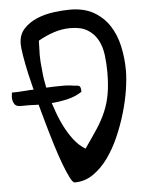

<svg xmlns="http://www.w3.org/2000/svg" viewBox="-93 -841 650 865"><g transform="rotate(-5 231.5 -408.5)"><path d="M-39.1 -425.8Q-39.1 -428.7 -38.1 -437Q-37.1 -445.3 -37.1 -447.3Q-12.7 -447.3 25.4 -450.2Q43 -452.1 61.5 -452.1Q51.8 -491.2 43.9 -524.4Q33.2 -573.2 27.3 -609.4Q21.5 -645.5 21.5 -662.1Q21.5 -703.1 45.4 -729.5Q69.3 -755.9 105 -771Q140.6 -786.1 181.6 -791.5Q222.7 -796.9 255.9 -796.9Q319.3 -796.9 362.8 -772Q406.2 -747.1 433.1 -706.1Q460 -665 471.7 -611.3Q483.4 -557.6 483.4 -502Q483.4 -464.8 475.6 -414.6Q467.8 -364.3 452.1 -311Q436.5 -257.8 413.6 -205.6Q390.6 -153.3 360.4 -111.8Q330.1 -70.3 292.5 -44.9Q254.9 -19.5 210 -19.5Q201.2 -19.5 189 -43.5Q176.8 -67.4 161.6 -107.4Q146.5 -147.5 130.4 -199.7Q114.3 -252 98.6 -308.6L78.1 -382.8H66.4Q32.2 -384.8 4.9 -383.8Q-21.5 -381.8 -30.3 -395Q-39.1 -408.2 -39.1 -425.8ZM102.5 -606.4Q102.5 -575.2 107.4 -534.2Q110.4 -496.1 119.1 -456.1Q153.3 -458 182.6 -458Q220.7 -459 243.2 -454.1Q260.7 -454.1 268.1 -450.2Q275.4 -446.3 275.4 -423.8Q246.1 -404.3 210.4 -396Q174.8 -387.7 137.7 -384.8Q140.6 -375 144.5 -365.2Q158.2 -322.3 176.8 -284.2Q195.3 -246.1 218.8 -215.3Q242.2 -184.6 271.5 -167Q304.7 -213.9 329.1 -251Q353.5 -288.1 369.1 -325.2Q384.8 -362.3 392.1 -404.3Q399.4 -446.3 399.4 -502Q399.4 -542 394.5 -580.1Q389.6 -618.2 373.5 -647.9Q357.4 -677.7 328.1 -695.8Q298.8 -713.9 251 -713.9Q211.9 -713.9 175.3 -701.7Q138.7 -689.5 104.5 -669.9Q104.5 -667 104 -658.2Q103.5 -649.4 103.5 -639.2Q103.5 -628.9 103 -619.6Q102.5 -610.4 102.5 -606.4Z"/></g></svg>

Font: Gloria Hallelujah
Style: Regular
Weight: 400
Designer: Kimberly Geswein
Foundry: Kimberly Geswein
Version: Version 1.004 2010